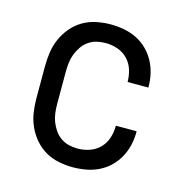

<svg xmlns="http://www.w3.org/2000/svg" viewBox="-85 -608 671 696"><g transform="rotate(15 250.0 -260.0)"><path d="M247 8Q221 8 194 2.5Q167 -3 144 -16.5Q121 -30 103.5 -50.5Q86 -71 75 -95.5Q64 -120 60 -146.5Q56 -173 56 -200V-320Q56 -347 60 -373.5Q64 -400 75 -424.5Q86 -449 103.5 -469.5Q121 -490 144 -503.5Q167 -517 194 -522.5Q221 -528 247 -528Q272 -528 297 -523.5Q322 -519 344.5 -508Q367 -497 385 -479.5Q403 -462 415 -440Q427 -418 432.5 -393.5Q438 -369 438 -344V-342H360V-343Q360 -366 353 -388Q346 -410 330 -426.5Q314 -443 292 -450.5Q270 -458 247 -458Q230 -458 213.5 -454Q197 -450 183 -440Q169 -430 159.5 -416Q150 -402 144 -386.5Q138 -371 136 -354Q134 -337 134 -320V-200Q134 -183 136 -166Q138 -149 144 -133.5Q150 -118 159.5 -104Q169 -90 183 -80Q197 -70 213.5 -66Q230 -62 247 -62Q270 -62 292 -69.5Q314 -77 330 -93.5Q346 -110 353 -132Q360 -154 360 -177V-178H438V-176Q438 -151 432.5 -126.5Q427 -102 415 -80Q403 -58 385 -40.5Q367 -23 344.5 -12Q322 -1 297 3.5Q272 8 247 8Z"/></g></svg>

Font: Iosevka Curly
Style: Regular
Weight: 400
Monospace: yes
Designer: Belleve Invis
Foundry: Belleve Invis
Version: Version 22.1.2; ttfautohint (v1.8.4)